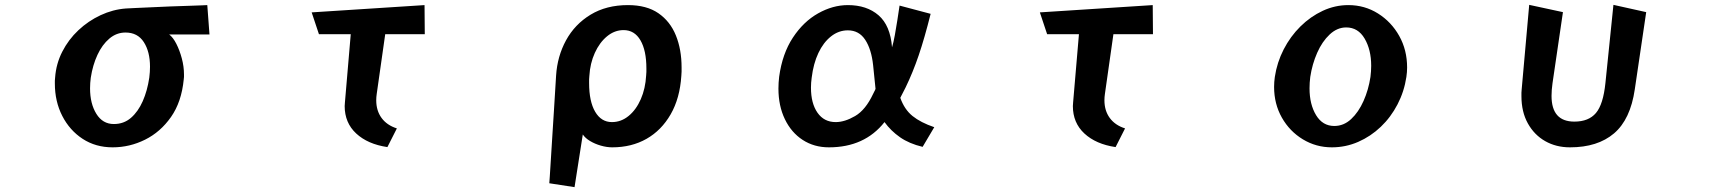

<svg xmlns="http://www.w3.org/2000/svg" viewBox="-20 -596 7040 791"><path d="M677 -454Q693 -442 706.5 -415.5Q720 -389 729 -355.5Q738 -322 738 -289Q738 -284 738 -279Q738 -274 737 -269Q728 -176 684.5 -114Q641 -52 577.5 -20.5Q514 11 444 11Q374 11 320.5 -24Q267 -59 236.5 -118.5Q206 -178 206 -252Q206 -258 206 -264Q206 -270 207 -276Q211 -333 236.5 -383Q262 -433 303 -471.5Q344 -510 394.5 -533.5Q445 -557 498 -561Q509 -562 537 -563Q565 -564 603.5 -566Q642 -568 682 -569.5Q722 -571 756.5 -572Q791 -573 812.5 -574Q834 -575 834 -575L843 -454ZM449 -85Q490 -85 519.5 -110.5Q549 -136 568 -179Q587 -222 595 -276Q598 -300 598 -321Q598 -383 572.5 -422.5Q547 -462 497 -462Q460 -462 430.5 -437Q401 -412 381.5 -370Q362 -328 354 -276Q351 -254 351 -232Q351 -169 377 -127Q403 -85 449 -85Z M1576 10Q1495 -2 1447.5 -46Q1400 -90 1400 -159Q1400 -163 1400.5 -166.5Q1401 -170 1401 -174L1425 -455H1294L1264 -545L1729 -575L1730 -455H1567L1532 -209Q1531 -202 1530.5 -196Q1530 -190 1530 -183Q1530 -140 1552 -110Q1574 -80 1615 -67Z M2243 159Q2243 159 2245 131.5Q2247 104 2249.5 60Q2252 16 2255.5 -36Q2259 -88 2262 -138.5Q2265 -189 2267.5 -228Q2270 -267 2271 -285Q2276 -364 2312 -430Q2348 -496 2413 -535.5Q2478 -575 2567 -575Q2644 -575 2692.5 -541.5Q2741 -508 2764.5 -450Q2788 -392 2788 -318Q2788 -310 2788 -301Q2788 -292 2787 -284Q2781 -191 2743 -125Q2705 -59 2643.5 -24Q2582 11 2502 11Q2480 11 2455.5 4Q2431 -3 2411 -15Q2391 -27 2381 -42L2347 175ZM2501 -93Q2539 -93 2570 -118.5Q2601 -144 2620 -187.5Q2639 -231 2642 -285Q2643 -293 2643 -300Q2643 -307 2643 -314Q2643 -388 2618.5 -430Q2594 -472 2549 -472Q2512 -472 2481 -446.5Q2450 -421 2430.5 -378Q2411 -335 2408 -283Q2407 -276 2407 -269Q2407 -262 2407 -254Q2407 -178 2432 -135.5Q2457 -93 2501 -93Z M3781 9Q3726 -4 3688 -30.5Q3650 -57 3624 -93Q3542 11 3395 11Q3334 11 3287 -19.5Q3240 -50 3213.5 -105Q3187 -160 3187 -231Q3187 -255 3190 -280Q3203 -375 3246.5 -441Q3290 -507 3350.5 -541Q3411 -575 3473 -575Q3551 -575 3599.5 -533Q3648 -491 3655 -401Q3661 -421 3666.5 -451Q3672 -481 3677 -513.5Q3682 -546 3686 -573L3814 -539Q3789 -439 3765 -368.5Q3741 -298 3711 -236L3689 -193Q3706 -145 3739.5 -118Q3773 -91 3829 -72ZM3577 -328Q3570 -393 3544.5 -432Q3519 -471 3473 -471Q3435 -471 3403.5 -446Q3372 -421 3351.5 -377.5Q3331 -334 3324 -276Q3321 -255 3321 -235Q3321 -170 3348 -131.5Q3375 -93 3423 -93Q3460 -93 3503 -118Q3546 -143 3577 -209Q3579 -214 3582 -219Q3585 -224 3587 -230Z M4576 10Q4495 -2 4447.5 -46Q4400 -90 4400 -159Q4400 -163 4400.5 -166.5Q4401 -170 4401 -174L4425 -455H4294L4264 -545L4729 -575L4730 -455H4567L4532 -209Q4531 -202 4530.5 -196Q4530 -190 4530 -183Q4530 -140 4552 -110Q4574 -80 4615 -67Z M5774 -279Q5765 -219 5737.5 -166Q5710 -113 5668.5 -73.5Q5627 -34 5575.5 -11.5Q5524 11 5467 11Q5402 11 5347.5 -22Q5293 -55 5261 -111.5Q5229 -168 5229 -238Q5229 -258 5232 -279Q5241 -339 5268.5 -392.5Q5296 -446 5337.5 -487Q5379 -528 5429.5 -551.5Q5480 -575 5535 -575Q5602 -575 5657 -540.5Q5712 -506 5744.5 -448Q5777 -390 5777 -318Q5777 -299 5774 -279ZM5477 -77Q5516 -77 5546.5 -105.5Q5577 -134 5597.5 -180Q5618 -226 5626 -279Q5629 -303 5629 -325Q5629 -391 5602 -437Q5575 -483 5526 -483Q5489 -483 5458 -454Q5427 -425 5406.5 -378.5Q5386 -332 5378 -279Q5375 -255 5375 -232Q5375 -166 5402 -121.5Q5429 -77 5477 -77Z M6627 -576 6762 -546 6715 -228Q6697 -104 6629.5 -46.5Q6562 11 6448 11Q6391 11 6346 -14.5Q6301 -40 6274.5 -87.5Q6248 -135 6248 -200Q6248 -207 6248 -214Q6248 -221 6249 -228L6280 -576L6419 -546L6376 -253Q6374 -239 6373 -226Q6372 -213 6372 -201Q6372 -95 6466 -95Q6525 -95 6555 -130.5Q6585 -166 6594 -254Z"/></svg>

Font: RocknRoll One
Style: Regular
Weight: 400
Designer: Fontworks Inc.
Foundry: Fontworks Inc.
Version: Version 1.100